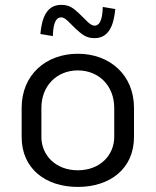

<svg xmlns="http://www.w3.org/2000/svg" viewBox="-20 -732 623 769"><path d="M225 -712.5C166.7 -712.5 147.5 -660 141.7 -595.8L191.7 -587.5C192.5 -617.5 196.7 -662.5 225 -662.5C242.5 -662.5 260 -638.3 283.3 -616.7C307.5 -595 324.2 -579.2 358.3 -579.2C416.7 -579.2 435.8 -631.7 441.7 -695.8L391.7 -704.2C390.8 -674.2 386.7 -629.2 358.3 -629.2C340.8 -629.2 321.7 -655 300 -675C274.2 -699.2 259.2 -712.5 225 -712.5ZM291.7 -516.7C163.3 -516.7 66.7 -431.7 66.7 -300V-183.3C66.7 -55.8 163.3 16.7 291.7 16.7C420 16.7 516.7 -55.8 516.7 -183.3V-300C516.7 -431.7 420 -516.7 291.7 -516.7ZM291.7 -450C375.8 -450 437.5 -388.3 437.5 -300V-183.3C437.5 -111.7 381.7 -50 291.7 -50C201.7 -50 145.8 -111.7 145.8 -183.3V-300C145.8 -388.3 207.5 -450 291.7 -450Z"/></svg>

Font: BoonHome
Style: Book
Weight: 400
Designer: Sungsit Sawaiwan
Foundry: Sungsit Sawaiwan
Version: Version 0.2